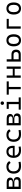

<svg xmlns="http://www.w3.org/2000/svg" viewBox="3119 -3903 793 7071"><g transform="rotate(-90 3515.5 -367.5)"><path d="M90.8 0H377.9C474.6 0 530.3 -48.3 530.3 -133.3C530.3 -216.3 471.2 -264.6 368.2 -265.1V-272C459 -274.9 510.7 -315.9 510.7 -385.7C510.7 -469.7 451.2 -517.6 347.7 -517.6H90.8ZM175.3 -76.7V-235.4H342.8C406.2 -235.4 442.4 -205.1 442.4 -152.8C442.4 -104.5 411.6 -76.7 357.9 -76.7ZM175.3 -301.8V-440.9H331.5C389.6 -440.9 422.9 -416 422.9 -372.6C422.9 -327.6 389.2 -301.8 330.1 -301.8Z M928.7 9.8C982.9 9.8 1040.5 6.8 1094.2 -5.9L1084.5 -81.1C1037.1 -72.3 987.3 -66.9 937 -66.9C810.5 -66.9 741.7 -135.7 741.7 -264.6C741.7 -383.3 803.7 -450.7 911.1 -450.7C969.2 -450.7 1020 -424.8 1051.3 -371.1L1117.7 -419.9C1087.4 -488.3 1013.7 -527.3 915 -527.3C749 -527.3 656.2 -428.7 656.2 -259.8C656.2 -85 753.4 9.8 928.7 9.8Z M1509.8 9.8C1552.7 9.8 1604 6.8 1657.2 -3.9L1646.5 -79.6C1605 -70.8 1562.5 -65.9 1521.5 -65.9C1405.3 -65.9 1334 -121.6 1319.3 -224.6H1679.7C1681.6 -241.7 1682.6 -261.2 1682.6 -283.2C1682.6 -440.4 1604 -527.3 1466.8 -527.3C1320.8 -527.3 1237.3 -429.7 1237.3 -261.7C1237.3 -87.4 1335.9 9.8 1509.8 9.8ZM1317.9 -292C1325.7 -394 1379.9 -451.7 1467.8 -451.7C1553.7 -451.7 1604.5 -394 1604.5 -292Z M2100.6 9.8C2154.8 9.8 2212.4 6.8 2266.1 -5.9L2256.3 -81.1C2209 -72.3 2159.2 -66.9 2108.9 -66.9C1982.4 -66.9 1913.6 -135.7 1913.6 -264.6C1913.6 -383.3 1975.6 -450.7 2083 -450.7C2141.1 -450.7 2191.9 -424.8 2223.1 -371.1L2289.6 -419.9C2259.3 -488.3 2185.5 -527.3 2086.9 -527.3C1920.9 -527.3 1828.1 -428.7 1828.1 -259.8C1828.1 -85 1925.3 9.8 2100.6 9.8Z M2434.6 0H2721.7C2818.4 0 2874 -48.3 2874 -133.3C2874 -216.3 2814.9 -264.6 2711.9 -265.1V-272C2802.7 -274.9 2854.5 -315.9 2854.5 -385.7C2854.5 -469.7 2794.9 -517.6 2691.4 -517.6H2434.6ZM2519 -76.7V-235.4H2686.5C2750 -235.4 2786.1 -205.1 2786.1 -152.8C2786.1 -104.5 2755.4 -76.7 2701.7 -76.7ZM2519 -301.8V-440.9H2675.3C2733.4 -440.9 2766.6 -416 2766.6 -372.6C2766.6 -327.6 2732.9 -301.8 2673.8 -301.8Z M3011.7 0H3463.9V-75.2H3298.8V-517.6H3041V-442.4H3214.8V-75.2H3011.7ZM3252.4 -615.2C3288.1 -615.2 3316.9 -643.6 3316.9 -679.2C3316.9 -714.8 3288.1 -743.7 3252.4 -743.7C3216.8 -743.7 3188 -714.8 3188 -679.2C3188 -643.6 3216.8 -615.2 3252.4 -615.2Z M3766.6 0H3850.6V-440.9H4053.7V-517.6H3563.5V-440.9H3766.6Z M4517.1 0H4601.6V-517.6H4517.1V-294.4H4272V-517.6H4187.5V0H4272V-223.1H4517.1Z M4783.2 0H5050.8C5160.2 0 5222.7 -62 5222.7 -170.9C5222.7 -279.3 5160.2 -341.3 5050.8 -341.3H4867.7V-517.6H4783.2ZM4867.7 -76.7V-265.1H5038.6C5100.1 -265.1 5135.3 -230.5 5135.3 -170.9C5135.3 -110.8 5100.1 -76.7 5038.6 -76.7Z M5566.4 9.8C5707.5 9.8 5789.1 -87.9 5789.1 -258.8C5789.1 -429.7 5707.5 -527.3 5566.4 -527.3C5425.3 -527.3 5343.8 -429.7 5343.8 -258.8C5343.8 -87.9 5425.3 9.8 5566.4 9.8ZM5566.4 -66.9C5480 -66.9 5431.2 -136.2 5431.2 -258.8C5431.2 -381.3 5480 -450.7 5566.4 -450.7C5652.8 -450.7 5701.7 -381.3 5701.7 -258.8C5701.7 -136.2 5652.8 -66.9 5566.4 -66.9Z M5994.6 0H6079.1V-440.9H6355V-517.6H5994.6Z M6738.3 9.8C6879.4 9.8 6960.9 -87.9 6960.9 -258.8C6960.9 -429.7 6879.4 -527.3 6738.3 -527.3C6597.2 -527.3 6515.6 -429.7 6515.6 -258.8C6515.6 -87.9 6597.2 9.8 6738.3 9.8ZM6738.3 -66.9C6651.9 -66.9 6603 -136.2 6603 -258.8C6603 -381.3 6651.9 -450.7 6738.3 -450.7C6824.7 -450.7 6873.5 -381.3 6873.5 -258.8C6873.5 -136.2 6824.7 -66.9 6738.3 -66.9Z"/></g></svg>

Font: Cascadia Code SemiLight
Style: Regular
Weight: 350
Monospace: yes
Designer: Aaron Bell
Foundry: Saja Typeworks
Version: Version 2404.023